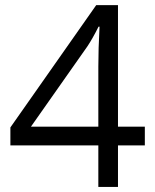

<svg xmlns="http://www.w3.org/2000/svg" viewBox="-20 -738 612 758"><path d="M551.8 -164.1H445.8V0H368.2V-164.1H21V-234.9L359.9 -717.8H445.8V-237.8H551.8ZM368.2 -237.8V-475.1Q368.2 -544.9 373 -632.8H369.1Q345.7 -585.9 325.2 -555.2L102.1 -237.8Z"/></svg>

Font: f06597129
Style: Regular
Weight: 400
Foundry: Ascender Corporation
Version: Version 1.10